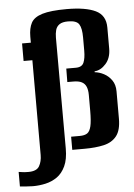

<svg xmlns="http://www.w3.org/2000/svg" viewBox="-98 -673 603 861"><g transform="rotate(-5 204.0 -242.0)"><path d="M15 147Q4 147 -15.6 145.5Q-35.2 144 -43.2 143V77.6Q-39.2 78.6 -36.2 78.6Q-33.2 78.6 -29.2 79.6Q-24.2 80.6 -16.7 81.1Q-9.2 81.6 0.8 81.6Q37.8 81.6 49.8 60.6Q61.8 39.6 61.8 10.6V-416H22.3V-495H61.8V-522Q61.8 -560 74.6 -584Q87.3 -608 124.9 -619.5Q162.5 -631 235 -631Q319.9 -631 364.7 -609.5Q409.5 -588 409.5 -533V-438Q409.5 -396 386.5 -370Q363.5 -344 335.4 -342V-338Q356.5 -336 377.1 -325Q397.8 -314 411.7 -294Q425.6 -274 425.6 -244V-121Q425.6 -69 405 -43Q384.4 -17 347.3 -8.5Q310.2 0 260.2 0H205V-59.2H243.8Q265.7 -59.2 277.7 -67.2Q289.6 -75.2 295 -98.2Q300.4 -121.2 300.4 -167.2V-239Q300.4 -261.4 294.2 -275.9Q288.1 -290.5 274.3 -297.6Q260.5 -304.8 236 -304.8H209.4L210 -365.4H253.1Q280.6 -365.4 288.9 -384.9Q297.2 -404.4 297.2 -438.2V-498.3Q297.2 -539.3 285.8 -557.4Q274.5 -575.5 236.4 -575.5Q210.4 -575.5 197.4 -566.4Q184.4 -557.4 180.1 -542Q175.8 -526.5 175.8 -507.5L176.5 -8.4Q176.5 40.2 162.1 70.8Q147.7 101.5 124.3 117.9Q100.8 134.3 72.1 140.7Q43.5 147 15 147Z"/></g></svg>

Font: Alumni Sans Thin
Style: Regular
Weight: 100
Designer: Robert E. Leuschke
Foundry: Robert E. Leuschke
Version: Version 1.018